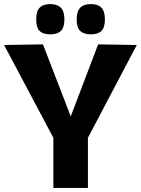

<svg xmlns="http://www.w3.org/2000/svg" viewBox="-20 -919 690 939"><path d="M241 0V-245L0 -699L190 -702L326 -350L460 -702L649 -699L410 -245V0ZM424 -751Q390 -751 372.5 -767.5Q355 -784 355 -824Q355 -864 372.5 -881.5Q390 -899 424 -899Q459 -899 476 -881.5Q493 -864 493 -824Q493 -784 476 -767.5Q459 -751 424 -751ZM226 -751Q191 -751 174 -767.5Q157 -784 157 -824Q157 -864 174 -881.5Q191 -899 226 -899Q260 -899 277.5 -881.5Q295 -864 295 -824Q295 -784 277.5 -767.5Q260 -751 226 -751Z"/></svg>

Font: Georama ExtraCondensed Thin
Style: Bold
Weight: 700
Version: Version 1.001